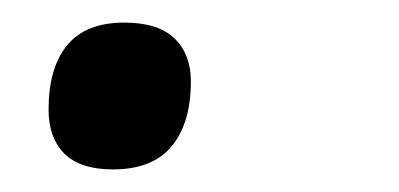

<svg xmlns="http://www.w3.org/2000/svg" viewBox="-20 -116 353 170"><path d="M80 34Q51 34 37 20Q23 6 23 -19Q23 -56 39.5 -76Q56 -96 90 -96Q120 -96 134.5 -82Q149 -68 149 -44Q149 -7 132 13.5Q115 34 80 34Z"/></svg>

Font: Playwrite DK Loopet
Style: Regular
Weight: 400
Designer: Veronika Burian, José Scaglione
Foundry: TypeTogether
Version: Version 1.002